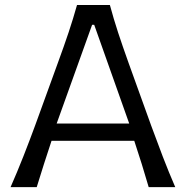

<svg xmlns="http://www.w3.org/2000/svg" viewBox="-20 -770 764 790"><path d="M23.5 0H131.1Q145.3 -46.1 160.7 -94.6Q176.2 -143.1 192.1 -190.8H532.4Q548 -144 563.2 -95.2Q578.3 -46.3 591.8 0H701.1Q675 -60 649.8 -125.6Q624.6 -191.2 602 -253.3L509.2 -510.7Q484.3 -580.2 466 -635.9Q447.7 -691.7 432.1 -749.5H296.9Q281.1 -693 262.3 -636.8Q243.5 -580.6 218 -511.1L124.7 -254.2Q102.6 -193.8 76.4 -127.1Q50.1 -60.4 23.5 0ZM511.7 -261.6H213.1L359 -668H367.6Z"/></svg>

Font: Pinar FD VF
Style: Regular
Weight: 300
Designer: Amin Abedi
Version: Version 2.000